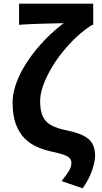

<svg xmlns="http://www.w3.org/2000/svg" viewBox="-20 -818 555 1049"><path d="M431.8 210.9 316.6 171.4Q333.9 148.5 345.9 132.1Q357.9 115.8 364 101.6Q370 87.4 370 72.4Q370 56.8 360.8 46.4Q351.6 36.1 327.3 27.3Q303 18.4 256.9 9Q217.2 0.2 179.9 -16.6Q142.7 -33.3 113.2 -63.3Q83.8 -93.2 66.3 -140.5Q48.9 -187.7 48.9 -257.2Q48.9 -299.6 62.9 -345.5Q77 -391.4 102.8 -437.7Q128.5 -484.1 163.6 -529.2Q198.7 -574.3 240.3 -615.5Q281.8 -656.7 328 -691.5Q308.5 -690.7 278.1 -690.3Q247.6 -689.9 212.7 -688.6Q177.8 -687.3 144.2 -686.1Q110.6 -684.8 84.2 -682.2V-797.9H489.3V-682.2H483.7Q439.3 -654.3 397.6 -615.6Q356 -576.8 320.1 -531.7Q284.2 -486.5 257.1 -439.2Q230 -391.9 214.6 -347.4Q199.2 -302.8 199.2 -265.2Q199.2 -213.9 213.7 -182.6Q228.1 -151.2 259.6 -134Q291.1 -116.8 341.6 -106.2Q425.8 -90.1 462.7 -59.3Q499.6 -28.5 499.6 34.3Q499.6 61.8 484 110.1Q468.3 158.4 431.8 210.9Z"/></svg>

Font: Noto Sans TC Thin
Style: Regular
Weight: 100
Designer: Ryoko NISHIZUKA 西塚涼子 (kana, bopomofo & ideographs); Paul D. Hunt (Latin, Greek & Cyrillic); Sandoll Communications 산돌커뮤니
Foundry: Adobe
Version: Version 2.004-H2;hotconv 1.0.118;makeotfexe 2.5.65603